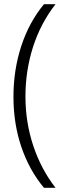

<svg xmlns="http://www.w3.org/2000/svg" viewBox="-20 -735 317 913"><path d="M44 -275Q44 -402 81 -515.5Q118 -629 189 -715H244Q173 -624 137 -511.5Q101 -399 101 -276Q101 -154 138 -42.5Q175 69 244 158H189Q119 74 81.5 -36.5Q44 -147 44 -275Z"/></svg>

Font: Noto Sans Lao SemiCondensed Light
Style: Regular
Weight: 300
Width: 4
Designer: Monotype Design Team
Foundry: Monotype Imaging Inc.
Version: Version 2.003; ttfautohint (v1.8.4.7-5d5b)